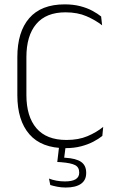

<svg xmlns="http://www.w3.org/2000/svg" viewBox="-20 -669 541 880"><path d="M280 10Q170 10 114.8 -53.5Q59.5 -117 59.5 -232.5V-407Q59.5 -523 114.2 -586Q169 -649 276.5 -649Q315.5 -649 347.5 -640.8Q379.5 -632.5 403.5 -619.5Q427.5 -606.5 443.5 -593.5L448 -553Q418 -576.5 376.8 -594.5Q335.5 -612.5 280 -612.5Q191.5 -612.5 146.2 -559Q101 -505.5 101 -407V-233.5Q101 -135 147 -81.2Q193 -27.5 284.5 -27.5Q340 -27.5 381.2 -45Q422.5 -62.5 453 -87.5L449 -46Q433 -33 408.5 -20Q384 -7 351.8 1.5Q319.5 10 280 10ZM281.5 -3 272.5 67.5 253.5 53Q258 53 265.5 53.2Q273 53.5 279 54Q329 57 352 73.2Q375 89.5 375 122.5V124.5Q375 157 350.8 173.8Q326.5 190.5 281 190.5Q261 190.5 242.2 186.8Q223.5 183 210.5 179L204.5 149.5Q220 155.5 238.5 159Q257 162.5 277.5 162.5Q310.5 162.5 326.8 152.5Q343 142.5 343 123V121.5Q343 97.5 324.2 87.8Q305.5 78 260.5 74.5Q256 74 251.5 73.8Q247 73.5 242.5 73.5L251.5 -3Z"/></svg>

Font: Anek Telugu Medium ExtraLight
Style: Regular
Weight: 250
Version: Version 1.003